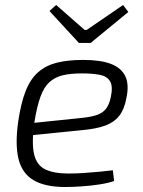

<svg xmlns="http://www.w3.org/2000/svg" viewBox="-20 -737 573 769"><path d="M313 -497Q383 -497 424.5 -481Q466 -465 482 -431.5Q498 -398 486 -343Q478 -299 457.5 -273Q437 -247 401.5 -234Q366 -221 311 -216L72 -192L78 -241L310 -265Q347 -269 369.5 -277Q392 -285 405 -302Q418 -319 424 -349Q433 -392 420.5 -412Q408 -432 379 -437.5Q350 -443 308 -443Q263 -443 231.5 -435.5Q200 -428 178 -408Q156 -388 142 -349.5Q128 -311 118 -249Q106 -164 116.5 -119.5Q127 -75 161.5 -58.5Q196 -42 254 -42Q282 -42 314 -44Q346 -46 376.5 -49Q407 -52 432 -55L437 -12Q415 -4 379.5 1.5Q344 7 307 9.5Q270 12 242 12Q160 12 114 -15.5Q68 -43 54 -101Q40 -159 53 -251Q64 -325 83 -373Q102 -421 133 -448Q164 -475 208 -486Q252 -497 313 -497ZM473 -717 494 -689 343 -565H296L178 -693L205 -717L319 -617H327Z"/></svg>

Font: Exo 2 Light
Style: Italic
Weight: 300
Italic angle: -8°
Designer: Natanael Gama
Foundry: Natanael Gama
Version: Version 2.010